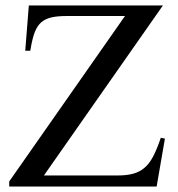

<svg xmlns="http://www.w3.org/2000/svg" viewBox="-20 -682 651 702"><path d="M552.7 0H13.7V-18.6L437 -623.5H226.1Q188 -623.5 166 -617.9Q144 -612.3 129.9 -599.6Q123.5 -593.8 118.2 -585.9Q112.8 -578.1 107.9 -566.4Q103 -554.7 98.9 -537.8Q94.7 -521 90.8 -496.6H72.3L85.4 -662.1H575.7L140.6 -40.5H412.1Q443.4 -40.5 466.8 -46.9Q490.2 -53.2 506.8 -67.4Q524.4 -81.1 539.1 -108.4Q553.7 -135.7 567.9 -178.2L583 -175.3Z"/></svg>

Font: Doulos SIL Eur
Style: Regular
Weight: 400
Designer: Walt Agee, Victor Gaultney, Peter Martin, Debbi Hosken, Becca Hirsbrunner
Foundry: SIL International
Version: Version 5.000